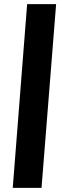

<svg xmlns="http://www.w3.org/2000/svg" viewBox="-20 -732 332 934"><path d="M42 182 112 -712H253L182 182Z"/></svg>

Font: Muli ExtraBold
Style: Italic
Weight: 800
Italic angle: -4.541°
Designer: Vernon Adams
Foundry: Vernon Adams
Version: Version 2.000